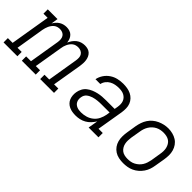

<svg xmlns="http://www.w3.org/2000/svg" viewBox="54 -1175 1827 1827"><g transform="rotate(45 967.5 -261.5)"><path d="M-15 0V-58H49L116 -462H60V-520H191L180 -450Q190 -468 203.5 -483Q217 -498 234 -508.5Q251 -519 269.5 -523.5Q288 -528 307 -528Q329 -528 349 -521.5Q369 -515 383 -500.5Q397 -486 404.5 -467Q412 -448 414 -427Q423 -448 436.5 -467Q450 -486 468.5 -500.5Q487 -515 509.5 -521.5Q532 -528 553 -528Q574 -528 593 -522.5Q612 -517 626 -504Q640 -491 648 -473.5Q656 -456 659 -436.5Q662 -417 661 -397Q660 -377 657 -356L607 -58H664V0H478V-58H542L593 -367Q596 -386 595 -405.5Q594 -425 584 -440Q574 -455 557 -462.5Q540 -470 521 -470Q506 -470 491 -466Q476 -462 463.5 -452.5Q451 -443 441.5 -430Q432 -417 425.5 -403Q419 -389 415 -374.5Q411 -360 409 -345L361 -58H418V0H231V-58H296L347 -367Q350 -386 348.5 -405.5Q347 -425 337.5 -440Q328 -455 311 -462.5Q294 -470 274 -470Q260 -470 245 -466Q230 -462 217.5 -452.5Q205 -443 195.5 -430Q186 -417 179.5 -403Q173 -389 169 -374.5Q165 -360 162 -345L115 -58H171V0Z M961 8Q938 8 916 4.5Q894 1 874.5 -8Q855 -17 840 -32Q825 -47 817 -66.5Q809 -86 807 -108.5Q805 -131 809 -154Q813 -179 826 -204Q839 -229 861 -246Q883 -263 908.5 -273.5Q934 -284 960 -290Q986 -296 1012 -298Q1038 -300 1064 -300H1180L1186 -335Q1189 -354 1188.5 -372Q1188 -390 1182 -406.5Q1176 -423 1164.5 -435.5Q1153 -448 1138 -456Q1123 -464 1105 -467Q1087 -470 1069 -470Q1045 -470 1021 -465.5Q997 -461 975 -449Q953 -437 937 -416.5Q921 -396 916 -371H851Q858 -407 879 -438.5Q900 -470 931.5 -491Q963 -512 998.5 -520Q1034 -528 1069 -528Q1097 -528 1124 -523.5Q1151 -519 1174.5 -507.5Q1198 -496 1216 -477Q1234 -458 1243.5 -433.5Q1253 -409 1253.5 -381.5Q1254 -354 1250 -326L1205 -58H1262V0H1130L1147 -99Q1132 -75 1112 -53.5Q1092 -32 1067 -18Q1042 -4 1015 2Q988 8 961 8ZM976 -50Q1009 -50 1042 -59.5Q1075 -69 1102 -91Q1129 -113 1144 -144Q1159 -175 1165 -208L1170 -242H1064Q1050 -242 1036 -241.5Q1022 -241 1008.5 -239.5Q995 -238 981 -235.5Q967 -233 953 -228.5Q939 -224 926 -217.5Q913 -211 901.5 -201.5Q890 -192 883.5 -179Q877 -166 875 -152Q872 -137 873.5 -122.5Q875 -108 881 -95.5Q887 -83 897 -74Q907 -65 920 -59.5Q933 -54 947.5 -52Q962 -50 976 -50Z M1601 8Q1571 8 1541.5 2Q1512 -4 1488 -19.5Q1464 -35 1447.5 -58Q1431 -81 1423.5 -109Q1416 -137 1416.5 -167.5Q1417 -198 1422 -228L1438 -328Q1443 -355 1452 -381.5Q1461 -408 1477 -432.5Q1493 -457 1515.5 -476Q1538 -495 1564.5 -507Q1591 -519 1618 -525Q1645 -531 1673 -531Q1703 -531 1732 -523.5Q1761 -516 1785 -501Q1809 -486 1825.5 -462.5Q1842 -439 1850 -411Q1858 -383 1857.5 -352.5Q1857 -322 1852 -292L1835 -192Q1831 -165 1822 -138.5Q1813 -112 1796.5 -88Q1780 -64 1757.5 -44.5Q1735 -25 1709 -13Q1683 -1 1655.5 3.5Q1628 8 1601 8ZM1602 -50Q1623 -50 1643 -53.5Q1663 -57 1682 -67Q1701 -77 1717 -91.5Q1733 -106 1744 -124Q1755 -142 1761.5 -162Q1768 -182 1772 -202L1788 -302Q1792 -323 1792.5 -344Q1793 -365 1788.5 -384.5Q1784 -404 1773.5 -421.5Q1763 -439 1747 -450Q1731 -461 1710.5 -465.5Q1690 -470 1669 -470Q1649 -470 1629 -466Q1609 -462 1590.5 -452.5Q1572 -443 1556 -428Q1540 -413 1529 -395Q1518 -377 1511.5 -357.5Q1505 -338 1502 -318L1485 -218Q1482 -198 1481.5 -177Q1481 -156 1485 -136.5Q1489 -117 1499.5 -99.5Q1510 -82 1525.5 -70.5Q1541 -59 1561 -54.5Q1581 -50 1602 -50Z"/></g></svg>

Font: Iosevka Etoile Light Oblique
Style: Regular
Weight: 300
Italic angle: -9°
Designer: Belleve Invis
Foundry: Belleve Invis
Version: Version 15.5.2; ttfautohint (v1.8.4)